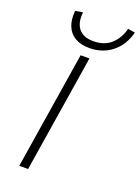

<svg xmlns="http://www.w3.org/2000/svg" viewBox="-172 -1010 790 1084"><g transform="rotate(20 222.5 -468.5)"><path d="M89 0 201 -705H254L142 0ZM233 -760Q181 -760 146.5 -780Q112 -800 96.5 -838Q81 -876 86 -930L131 -937Q124 -875 151.5 -839.5Q179 -804 241 -804Q306 -804 346.5 -840.5Q387 -877 402 -937L445 -930Q424 -849 367 -804.5Q310 -760 233 -760Z"/></g></svg>

Font: Nunito Sans 7pt SemiExpanded ExtraLight
Style: Italic
Weight: 250
Width: 6
Italic angle: -9°
Designer: Vernon Adams
Foundry: Vernon Adams
Version: Version 3.101;gftools[0.9.27]